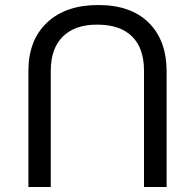

<svg xmlns="http://www.w3.org/2000/svg" viewBox="-20 -744 776 764"><path d="M93 0V-462Q93 -584 167 -654Q241 -724 371 -724Q501 -724 572 -653.5Q643 -583 643 -460V0H553V-463Q553 -552 505.5 -599Q458 -646 366 -646Q278 -646 230 -598.5Q182 -551 182 -462V0Z"/></svg>

Font: Go Noto Kurrent-Regular
Style: Regular
Weight: 400
Designer: Monotype Design Team
Foundry: Monotype Imaging Inc.
Version: Version 2.012; ttfautohint (v1.8.4.7-5d5b)